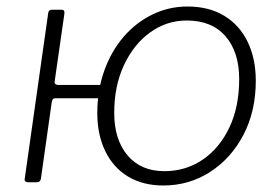

<svg xmlns="http://www.w3.org/2000/svg" viewBox="-20 -560 857 590"><path d="M482 10Q419 10 373.5 -17.5Q328 -45 303.5 -95.5Q279 -146 279 -212Q279 -283 300.5 -343Q322 -403 360 -447Q398 -491 448.5 -515.5Q499 -540 556 -540Q622 -540 669 -511.5Q716 -483 741 -431.5Q766 -380 766 -312Q766 -218 728 -145.5Q690 -73 625.5 -31.5Q561 10 482 10ZM67 0Q61 0 58 -2.5Q55 -5 56 -11L128 -519Q129 -530 139 -530H170Q179 -530 178 -519L148 -310Q147 -305 150 -302Q153 -299 158 -299H313Q320 -299 319 -292L315 -265Q315 -258 307 -258H150Q145 -258 142.5 -255Q140 -252 139 -246L106 -13Q105 0 93 0ZM485 -34Q551 -34 603 -69.5Q655 -105 685 -168.5Q715 -232 715 -317Q715 -400 673 -448.5Q631 -497 554 -497Q492 -497 441.5 -460.5Q391 -424 361 -360Q331 -296 331 -213Q331 -131 372 -82.5Q413 -34 485 -34Z"/></svg>

Font: Libre Franklin ExtraLight
Style: Italic
Weight: 250
Italic angle: -8°
Designer: Pablo Impallari, Rodrigo Fuenzalida, Nhung Nguyen
Foundry: Impallari Type
Version: Version 3.000